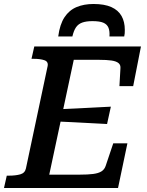

<svg xmlns="http://www.w3.org/2000/svg" viewBox="-44 -943 735 963"><path d="M425 -923Q377 -923 340 -907.5Q303 -892 279.5 -856.5Q256 -821 248 -760H319Q326 -790 337.5 -806.5Q349 -823 369 -830Q389 -837 420 -837Q456 -837 474.5 -829Q493 -821 500 -804Q507 -787 505 -760H579Q581 -768 581.5 -775.5Q582 -783 582 -793Q582 -834 565.5 -863Q549 -892 514.5 -907.5Q480 -923 425 -923ZM595 -224 548 0H-24L-10 -62H1Q34 -62 57.5 -68.5Q81 -75 86 -98L195 -612Q199 -634 178.5 -641Q158 -648 125 -648H114L128 -710H663L624 -511H555L560 -599Q562 -617 550.5 -626.5Q539 -636 515 -639.5Q491 -643 451 -643H326L203 -67H355Q397 -67 423.5 -70.5Q450 -74 465 -83.5Q480 -93 486 -111L524 -224ZM250 -395Q294 -397 337.5 -399Q381 -401 424.5 -403.5Q468 -406 512 -408L493 -321Q451 -323 408 -325.5Q365 -328 322.5 -330Q280 -332 237 -334Z"/></svg>

Font: Roboto Serif 20pt Medium
Style: Italic
Weight: 500
Italic angle: -10°
Version: Version 1.008